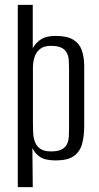

<svg xmlns="http://www.w3.org/2000/svg" viewBox="-20 -650 405 786"><path d="M52.8 116V-630H114.1V-452.9Q128.1 -476.7 149.2 -489.9Q170.3 -503 208 -503Q255.1 -503 280.2 -487.3Q305.4 -471.6 315 -443.8Q324.7 -416.1 324.7 -379.6V-133.3Q324.7 -91.6 315.8 -59.9Q306.8 -28.3 281.8 -10.8Q256.8 6.7 208.3 6.7Q165.6 6.7 144.4 -7.2Q123.2 -21.1 112.6 -43.8L114.1 116ZM188.7 -30.2Q217 -30.2 232.1 -38.1Q247.2 -46 253.9 -59.4Q260.7 -72.9 261.7 -89.8Q262.7 -106.7 262.7 -125V-368.7Q262.7 -386.3 261.6 -403.2Q260.4 -420.1 253.7 -433.4Q246.9 -446.7 231.8 -454.5Q216.7 -462.3 188.5 -462.3Q160 -462.3 144 -449.6Q128 -437 121.4 -416.4Q114.8 -395.8 114.8 -371.9V-145.6Q114.8 -125.9 115.8 -105.5Q116.8 -85 123.5 -68Q130.3 -51 145.4 -40.6Q160.5 -30.2 188.7 -30.2Z"/></svg>

Font: Alumni Sans SC Thin
Style: Regular
Weight: 100
Designer: Robert E. Leuschke
Foundry: Robert E. Leuschke
Version: Version 1.018